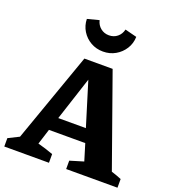

<svg xmlns="http://www.w3.org/2000/svg" viewBox="-172 -1022 1033 1143"><g transform="rotate(20 344.5 -450.5)"><path d="M639 -78Q656 -73 672 -67Q688 -61 703 -55V0H378V-53L464 -79L432 -184H202L171 -86Q197 -79 221 -71.5Q245 -64 269 -55V0H-14V-53L54 -87L255 -655H434ZM230 -269H405L320 -545ZM344 -732Q301 -732 266 -752Q231 -772 210 -806Q189 -840 188 -882L262 -901Q269 -871 291.5 -853Q314 -835 344 -835Q375 -835 397 -853Q419 -871 426 -901L501 -882Q500 -840 478.5 -806Q457 -772 422 -752Q387 -732 344 -732Z"/></g></svg>

Font: Piazzolla
Style: Bold
Weight: 700
Designer: Juan Pablo del Peral
Foundry: Huerta Tipografica
Version: Version 1.330